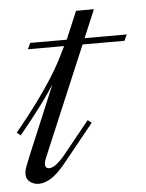

<svg xmlns="http://www.w3.org/2000/svg" viewBox="-105 -589 476 627"><g transform="rotate(-5 133.0 -276.0)"><path d="M187.5 -460.4H325.7L316.4 -440.4H179.2L28.3 -83Q26.4 -78.1 24.4 -72Q22.5 -65.9 22.5 -60.5Q22.5 -54.7 25.9 -51Q29.3 -47.4 35.6 -47.4Q46.9 -47.4 60.5 -58.3Q74.2 -69.3 85 -82.5L174.3 -192.9L186.5 -183.1L83.5 -55.7Q59.6 -26.4 38.1 -12.9Q16.6 0.5 -2.4 0.5Q-9.8 0.5 -17.1 -1.7Q-24.4 -3.9 -30.3 -8.1Q-36.1 -12.2 -39.8 -18.8Q-43.5 -25.4 -43.5 -34.2Q-43.5 -46.4 -37.8 -60.8Q-32.2 -75.2 -22.5 -99.1L69.8 -319.3Q62 -307.1 51.8 -292Q41.5 -276.9 27.3 -257.8Q13.2 -238.8 -5.4 -215.1Q-23.9 -191.4 -47.9 -162.1L-60.1 -171.9Q-14.6 -227.5 14.6 -267.8Q43.9 -308.1 63.2 -338.6Q82.5 -369.1 95 -393.1Q107.4 -417 118.7 -440.4H0L9.3 -460.4H128.9L167.5 -551.8H226.1Z"/></g></svg>

Font: Dynalight
Style: Regular
Weight: 400
Version: Version 1.000